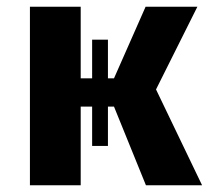

<svg xmlns="http://www.w3.org/2000/svg" viewBox="-20 -551 640 571"><path d="M69 0V-531H220V-318H254V-433H301V-318H319L413 -531H567L444 -285L581 0H414L319 -234H301V-117H254V-234H220V0Z"/></svg>

Font: Qzxlaeiskcpccdgjqmyffctclhy
Style: Regular
Weight: 700
Monospace: yes
Designer: Carrois Corporate & Edenspiekermann
Foundry: Carrois Corporate GbR & Edenspiekermann AG
Version: Version 2.001